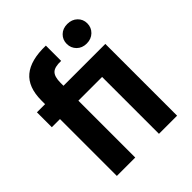

<svg xmlns="http://www.w3.org/2000/svg" viewBox="-212 -913 1048 1048"><g transform="rotate(-45 312.0 -389.0)"><path d="M84 -439H21V-554H84V-582Q84 -685 141 -732.5Q198 -780 313 -777V-659Q264 -661 245 -642.5Q226 -624 226 -577V-554H549V0H409V-439H226V0H84ZM479 -627Q444 -627 422 -649Q400 -671 400 -703Q400 -735 422 -756.5Q444 -778 479 -778Q514 -778 536.5 -756.5Q559 -735 559 -703Q559 -671 536.5 -649Q514 -627 479 -627Z"/></g></svg>

Font: Poppins SemiBold
Style: Regular
Weight: 600
Designer: Ninad Kale (Devanagari), Jonny Pinhorn (Latin)
Foundry: Indian Type Foundry
Version: Version 3.002 2017